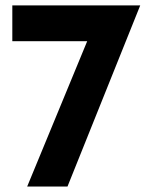

<svg xmlns="http://www.w3.org/2000/svg" viewBox="-20 -680 546 700"><path d="M24.9 -660.2H491.2L226.1 0H79.1L297.9 -529.8H24.9Z"/></svg>

Font: Human Sans
Style: Bold
Weight: 700
Designer: Tim Radville
Foundry: Continuum
Version: Version 1.000;FEAKit 1.0